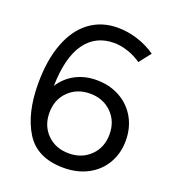

<svg xmlns="http://www.w3.org/2000/svg" viewBox="-132 -813 831 925"><g transform="rotate(20 283.0 -350.0)"><path d="M45 -329Q45 -448 77.5 -534.5Q110 -621 171 -666.5Q232 -712 315 -712Q367 -712 418 -695.5Q469 -679 510 -650L463 -590Q432 -612 394.5 -624.5Q357 -637 323 -637Q228 -637 175.5 -563Q123 -489 120 -343Q149 -389 197 -414.5Q245 -440 305 -440Q372 -440 424.5 -411Q477 -382 506.5 -330.5Q536 -279 536 -213Q536 -148 506 -96.5Q476 -45 422 -16.5Q368 12 298 12Q162 12 103.5 -82Q45 -176 45 -329ZM298 -62Q365 -62 408.5 -105Q452 -148 452 -215Q452 -282 408.5 -325Q365 -368 298 -368Q231 -368 187.5 -325Q144 -282 144 -215Q144 -148 187 -105Q230 -62 298 -62Z"/></g></svg>

Font: Oak Sans
Style: Regular
Weight: 400
Designer: Erik Kennedy, Walven
Foundry: Erik Kennedy, Walven
Version: Version 1.000